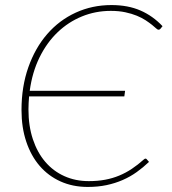

<svg xmlns="http://www.w3.org/2000/svg" viewBox="-20 -731 680 759"><path d="M569 -91Q546 -69 520.5 -50.8Q495 -32.5 465.2 -19.5Q435.5 -6.5 401.2 0.8Q367 8 327 8Q267.5 8 219.2 -13.8Q171 -35.5 136.8 -75.2Q102.5 -115 83.8 -171Q65 -227 65 -296Q65 -388.5 92 -465Q119 -541.5 166.5 -596.2Q214 -651 279.2 -681Q344.5 -711 420.5 -711Q486 -711 535.2 -689.5Q584.5 -668 622.5 -627.5L614 -617Q611.5 -613.5 606 -613.5Q603 -613.5 597 -619Q591 -624.5 580.8 -632.8Q570.5 -641 555.8 -650.8Q541 -660.5 521 -668.8Q501 -677 475.5 -682.5Q450 -688 418 -688Q357.5 -688 303.8 -666Q250 -644 207.5 -603.2Q165 -562.5 136.2 -504Q107.5 -445.5 97.5 -372H474.5L471.5 -350H95Q94 -337 93.2 -324.2Q92.5 -311.5 92.5 -298.5Q92.5 -233 110 -180.5Q127.5 -128 159 -91.2Q190.5 -54.5 234.2 -34.8Q278 -15 331 -15Q366 -15 395.5 -20.5Q425 -26 451 -36.8Q477 -47.5 501 -63.5Q525 -79.5 548.5 -100.5Q555.5 -107 560 -101.5L569 -91Z"/></svg>

Font: Lato ExtraLight
Style: Italic
Weight: 275
Italic angle: -7°
Designer: Lukasz Dziedzic with Adam Twardoch and Botio Nikoltchev
Foundry: tyPoland Lukasz Dziedzic
Version: Version 2.015; 2015-08-06; http://www.latofonts.com/